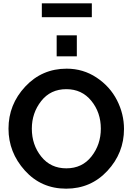

<svg xmlns="http://www.w3.org/2000/svg" viewBox="-20 -1127 796 1152"><path d="M231 -1024V-1107H531V-1024ZM320 -789V-915H441V-789ZM31 -355Q31 -500 131.5 -607.5Q232 -715 380 -715Q479 -715 559.5 -661.5Q640 -608 682 -525.5Q724 -443 724 -353Q724 -209 624.5 -102Q525 5 377 5Q227 5 129 -104Q31 -213 31 -355ZM378 -117Q473 -117 529 -188.5Q585 -260 585 -355Q585 -452 528 -522Q471 -592 378 -592Q283 -592 227 -520.5Q171 -449 171 -355Q171 -258 227.5 -187.5Q284 -117 378 -117Z"/></svg>

Font: Raleway-v4020
Style: Bold
Weight: 700
Designer: Matt McInerney, Pablo Impallari, Rodrigo Fuenzalida
Foundry: Matt McInerney, Pablo Impallari, Rodrigo Fuenzalida
Version: Version 4.020;PS 004.020;hotconv 1.0.88;makeotf.lib2.5.64775